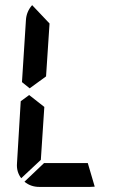

<svg xmlns="http://www.w3.org/2000/svg" viewBox="-20 -735 509 755"><path d="M153.3 -93.8H325.2L352.5 -1L334 0H134.8Q100.6 0 76.2 -20.5ZM140.6 -106.4 63.5 -34.2Q43.9 -59.6 46.9 -93.8L61.5 -336.9L94.7 -361.3L154.3 -314.5ZM161.1 -434.6 96.7 -387.7 66.4 -412.1 82 -656.2Q84 -689.5 106.4 -714.8L174.8 -642.6Z"/></svg>

Font: 7-Segment
Style: Regular
Weight: 400
Designer: Jan Bobrowski
Version: Version 3.0